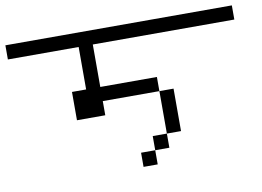

<svg xmlns="http://www.w3.org/2000/svg" viewBox="-70 -793 1140 835"><g transform="rotate(-10 500.0 -375.5)"><path d="M1000 -625V-687.5H0V-625H312.5V-437.5H250Q250 -437.5 250 -312.5H375V-375H625V-187.5H562.5V-125H500V-62.5H562.5V-125H625V-187.5H687.5V-375H625V-437.5H375V-625Z"/></g></svg>

Font: BFUnifontExMono
Style: Regular
Weight: 500
Version: Version 15.0.06